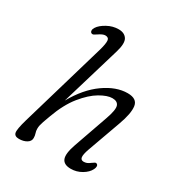

<svg xmlns="http://www.w3.org/2000/svg" viewBox="-171 -837 903 963"><g transform="rotate(30 280.0 -355.0)"><path d="M481 -48Q469.5 -25 440.8 -8Q412 9 378.5 9Q337.5 9 327.2 -17.8Q317 -44.5 338 -104L407.5 -302Q428 -360 420.8 -381.2Q413.5 -402.5 383.5 -402.5Q354.5 -402.5 313 -378.2Q271.5 -354 229.2 -301.8Q187 -249.5 157 -166.5Q147 -140 142 -125.2Q137 -110.5 135 -101Q133 -91.5 133 -81Q133 -68.5 137 -57Q141 -45.5 141 -31.5Q141 -13 122.8 -2Q104.5 9 78.5 9Q53 9 49 -9.2Q45 -27.5 63 -89.5L207.5 -583Q218.5 -622 217 -639.8Q215.5 -657.5 195 -657.5Q181 -657.5 157 -641Q150 -636 142.8 -632.2Q135.5 -628.5 129 -632Q123 -635.5 122.5 -644Q122 -652.5 128.5 -662.5Q141.5 -683 172.8 -700.2Q204 -717.5 238 -717.5Q272 -717.5 286.5 -694.8Q301 -672 284.5 -616.5L182 -272.5Q234 -365 303 -413.8Q372 -462.5 437.5 -462.5Q492 -462.5 497.8 -422.5Q503.5 -382.5 476.5 -309L408 -118.5Q396 -84.5 398.2 -69.2Q400.5 -54 417 -54Q426 -54 434.8 -57.2Q443.5 -60.5 455 -69.5Q462.5 -75 468.2 -78.2Q474 -81.5 480 -78Q486 -74.5 486 -66Q486 -57.5 481 -48Z"/></g></svg>

Font: Fraunces 9pt SuperSoft Light
Style: Italic
Weight: 300
Italic angle: -16°
Version: Version 1.000;[b76b70a41]